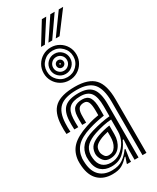

<svg xmlns="http://www.w3.org/2000/svg" viewBox="-273 -1175 1026 1258"><g transform="rotate(-30 240.0 -546.0)"><path d="M410.5 0V-404Q410.5 -501.5 373.2 -543.8Q336 -586 249.5 -586Q160.5 -586 120.8 -550.9Q81 -515.8 77.5 -434.8Q77 -419.5 76.9 -402.8Q76.8 -386 78.2 -369.2H48.5Q47 -387 46.9 -401.4Q46.8 -415.8 47.5 -436Q51.2 -530 98.8 -570Q146.2 -610 249.5 -610Q352 -610 396.2 -562.2Q440.5 -514.5 440.5 -404V0ZM350.5 0.2V-72L355 -151.5H348.2Q324.2 -98.2 289 -67.2Q253.8 -36.2 197.8 -36.5Q152 -36.8 122.4 -62.8Q92.8 -88.8 88.2 -142.2Q88 -147.2 87.4 -157.6Q86.8 -168 87.2 -174.5Q91.5 -221.8 119.6 -252.2Q147.8 -282.8 210.5 -301Q287.8 -323.5 350.5 -329V-404Q350.5 -475.8 327.2 -506.9Q304 -538 249.5 -538Q192.2 -538 166 -513.6Q139.8 -489.2 137.5 -433.5Q137 -419 136.8 -403Q136.5 -387 137.8 -369.2H108Q106.8 -388.5 106.9 -404.4Q107 -420.2 107.5 -434Q110.2 -502.5 143.2 -532.2Q176.2 -562 249.5 -562Q319.8 -562 350.1 -525.4Q380.5 -488.8 380.5 -404V0.2ZM178.8 10.5Q114 10.5 74.4 -26.8Q34.8 -64 28.5 -137Q27.8 -146.2 27.2 -159.4Q26.8 -172.5 27.5 -180.2Q32.8 -241.8 70.9 -280.6Q109 -319.5 191.2 -346.8Q210.5 -353.2 224.1 -357.2Q237.8 -361.2 252.8 -364.5Q267.8 -367.8 290.5 -371.5V-404.2Q290.5 -450.2 281.1 -470.1Q271.8 -490 249.5 -490Q222.2 -490 210.4 -475.6Q198.5 -461.2 197.2 -429.5Q197 -424.2 196.8 -406Q196.5 -387.8 197.2 -369.2H167.5Q166.5 -391.5 166.9 -406.9Q167.2 -422.2 167.5 -432.8Q169.5 -479 190.2 -496.5Q211 -514 249.5 -514Q288 -514 304.2 -488.5Q320.5 -463 320.5 -404.2V-350.8Q283.5 -345.2 256.8 -339.1Q230 -333 201 -324Q127.2 -300.8 94.8 -266Q62.2 -231.2 57.5 -177.8Q57 -170.5 57.4 -159.2Q57.8 -148 58.5 -139.5Q63.8 -77.2 97.8 -45Q131.8 -12.8 188.5 -12.8Q240.8 -12.8 273 -35.9Q305.2 -59 327.2 -91.5H334L323.8 -22.5V0H294L293.5 -4L308.8 -48H303.2Q276.8 -18.5 250.5 -4Q224.2 10.5 178.8 10.5ZM209 -60Q247.8 -60 279.5 -82.6Q311.2 -105.2 330.2 -140.8Q349.2 -176.2 349.2 -214.8V-305Q290.8 -301.5 220 -278Q173.2 -262.5 146.5 -238Q119.8 -213.5 117 -169.5Q116.8 -162.8 117.4 -155.9Q118 -149 118.2 -144.8Q121.8 -104 145.2 -82Q168.8 -60 209 -60ZM216.8 -86Q185.8 -86 169.4 -105.1Q153 -124.2 148 -147.5Q146.2 -157.2 146.8 -166.5Q149.5 -201 169.6 -221.1Q189.8 -241.2 229 -255Q248.8 -262 272.8 -267.9Q296.8 -273.8 319.5 -277V-212Q319.5 -158.5 292.5 -122.2Q265.5 -86 216.8 -86ZM221.2 -109.5Q253.8 -109.5 271.6 -137.9Q289.5 -166.2 289.5 -209.2V-246.5Q252.8 -237.8 238.5 -232Q205.2 -218.2 191.4 -204Q177.5 -189.8 177 -166.8Q177 -162 177 -158.1Q177 -154.2 178 -150Q181 -137.8 190.9 -123.6Q200.8 -109.5 221.2 -109.5ZM242 -664Q207.8 -664 179.5 -680.6Q151.2 -697.2 134.6 -725.5Q118 -753.8 118 -788Q118 -822.5 134.6 -850.6Q151.2 -878.8 179.5 -895.4Q207.8 -912 242 -912Q276.5 -912 304.6 -895.4Q332.8 -878.8 349.4 -850.6Q366 -822.5 366 -788Q366 -753.8 349.4 -725.5Q332.8 -697.2 304.6 -680.6Q276.5 -664 242 -664ZM242 -688Q283.8 -688 312.9 -717.2Q342 -746.5 342 -788Q342 -829.8 312.9 -858.9Q283.8 -888 242 -888Q200.5 -888 171.2 -858.9Q142 -829.8 142 -788Q142 -746.5 171.2 -717.2Q200.5 -688 242 -688ZM242 -712Q210.2 -712 188.1 -734.1Q166 -756.2 166 -788Q166 -819.8 188.1 -841.9Q210.2 -864 242 -864Q273.8 -864 295.9 -841.9Q318 -819.8 318 -788Q318 -756.2 295.9 -734.1Q273.8 -712 242 -712ZM242 -736Q263.8 -736 278.9 -751.2Q294 -766.5 294 -788Q294 -809.8 278.9 -824.9Q263.8 -840 242 -840Q220.5 -840 205.2 -824.9Q190 -809.8 190 -788Q190 -766.5 205.2 -751.2Q220.5 -736 242 -736ZM242 -760Q230.2 -760 222.1 -768.1Q214 -776.2 214 -788Q214 -799.8 222.1 -807.9Q230.2 -816 242 -816Q253.8 -816 261.9 -807.9Q270 -799.8 270 -788Q270 -776.2 261.9 -768.1Q253.8 -760 242 -760ZM242 -783Q247 -783 247 -788Q247 -793 242 -793Q237 -793 237 -788Q237 -783 242 -783ZM189.5 -946.5 285 -1101.5H318L218.2 -946.5ZM300.8 -946.5 413 -1101.5H446L329.5 -946.5ZM245.2 -946.5 349 -1101.5H382L273.8 -946.5Z"/></g></svg>

Font: Big Shoulders Inline Display Black
Style: Regular
Weight: 900
Designer: Patric King
Foundry: XO Type Co
Version: Version 1.000